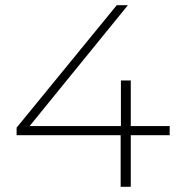

<svg xmlns="http://www.w3.org/2000/svg" viewBox="-20 -720 690 740"><path d="M484 -199H634V-234H484V-410H446V-234H94L473 -700H430L44 -228V-199H445V0H484Z"/></svg>

Font: Montserrat-Alt1 ExtLt
Style: Regular
Weight: 200
Designer: Differentunic
Foundry: Differentunic
Version: Version 7.222